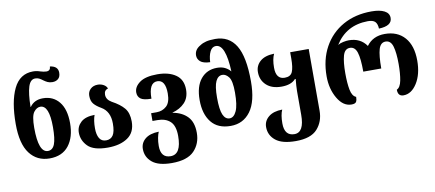

<svg xmlns="http://www.w3.org/2000/svg" viewBox="-84 -1111 3812 1684"><g transform="rotate(-10 1822.0 -269.0)"><path d="M280 15Q392 15 450.5 -59.5Q509 -134 509 -259Q509 -383 455.5 -449Q402 -515 311 -515Q234 -515 195 -459H192Q194 -578 213 -638Q232 -698 275 -698Q295 -698 310 -690.5Q325 -683 343 -669Q359 -657 377 -648.5Q395 -640 420 -640Q451 -640 471.5 -657.5Q492 -675 492 -712Q492 -770 421 -779Q420 -741 383 -741Q372 -741 357.5 -744Q343 -747 330 -751Q299 -762 267 -762Q149 -762 93.5 -647Q38 -532 38 -333Q38 -157 103 -71Q168 15 280 15ZM276 -52Q192 -52 192 -272Q192 -378 218 -412Q244 -446 276 -446Q355 -446 355 -252Q355 -147 336.5 -99.5Q318 -52 276 -52Z M799 10Q908 10 976 -36Q1044 -82 1044 -180Q1044 -256 1008 -299Q972 -342 901 -380Q854 -407 854 -451Q854 -491 889 -500Q882 -522 858 -535.5Q834 -549 806 -549Q766 -549 741 -525.5Q716 -502 716 -465Q716 -419 738 -393Q760 -367 802 -343Q878 -299 878 -191Q878 -118 857 -86.5Q836 -55 795 -55Q754 -55 735 -87.5Q716 -120 716 -176Q716 -246 733 -293Q651 -292 610.5 -255Q570 -218 570 -163Q570 -94 621 -42Q672 10 799 10Z M1329 241Q1466 241 1527.5 177.5Q1589 114 1589 17Q1589 -78 1540.5 -128Q1492 -178 1410 -192V-194Q1478 -212 1520 -256Q1562 -300 1562 -373Q1562 -462 1499.5 -505Q1437 -548 1336 -548Q1230 -548 1178.5 -510.5Q1127 -473 1127 -423Q1127 -386 1153.5 -366Q1180 -346 1249 -346Q1249 -488 1325 -488Q1398 -488 1398 -367Q1398 -287 1361.5 -254Q1325 -221 1273 -221H1224V-152H1268Q1340 -152 1381.5 -113.5Q1423 -75 1423 16Q1423 180 1328 180Q1240 180 1240 74Q1240 35 1246.5 2.5Q1253 -30 1262 -50Q1182 -48 1140 -13Q1098 22 1098 76Q1098 148 1154 194.5Q1210 241 1329 241Z M1893 10Q2005 10 2070 -78Q2135 -166 2135 -345Q2135 -564 2073.5 -664.5Q2012 -765 1890 -765Q1841 -765 1809 -757Q1777 -749 1755 -734Q1700 -704 1700 -651Q1700 -619 1725.5 -596.5Q1751 -574 1812 -572Q1814 -628 1832.5 -665.5Q1851 -703 1885 -703Q1971 -703 1981 -460Q1961 -484 1932 -498.5Q1903 -513 1861 -513Q1771 -513 1717 -447.5Q1663 -382 1663 -260Q1663 -136 1721 -63Q1779 10 1893 10ZM1895 -57Q1857 -57 1837 -102.5Q1817 -148 1817 -254Q1817 -357 1838 -400.5Q1859 -444 1897 -444Q1928 -444 1954 -410.5Q1980 -377 1980 -273Q1980 -160 1956.5 -108.5Q1933 -57 1895 -57Z M2433 240Q2567 240 2625 175Q2683 110 2683 14V-536H2518V-480Q2518 -400 2501.5 -362Q2485 -324 2433 -324Q2355 -324 2355 -427Q2355 -502 2377 -548Q2295 -546 2252 -508.5Q2209 -471 2209 -413Q2209 -342 2257.5 -297Q2306 -252 2392 -252Q2478 -252 2518 -297H2525Q2522 -267 2520 -240.5Q2518 -214 2518 -190V21Q2518 178 2431 178Q2342 178 2342 67Q2342 -8 2362 -53Q2283 -52 2239.5 -16Q2196 20 2196 74Q2196 147 2253.5 193.5Q2311 240 2433 240Z M2969 9Q3002 9 3011 -6.5Q3020 -22 3020 -50Q2985 -63 2973.5 -122.5Q2962 -182 2962 -270Q2962 -369 2978 -426Q2994 -483 3040 -483Q3085 -483 3102.5 -428.5Q3120 -374 3120 -257H3280Q3280 -373 3296.5 -428Q3313 -483 3358 -483Q3404 -483 3420.5 -426Q3437 -369 3437 -270Q3437 -184 3425.5 -124Q3414 -64 3382 -50Q3382 9 3432 9Q3503 9 3553 -70Q3603 -149 3603 -271Q3603 -404 3539 -477Q3475 -550 3362 -550Q3256 -550 3199 -472Q3145 -550 3042 -550Q3021 -550 2992 -544Q2963 -538 2944 -526Q3042 -684 3235 -686Q3281 -686 3300 -667Q3319 -648 3321 -605Q3438 -609 3438 -680Q3438 -722 3396.5 -743.5Q3355 -765 3282 -765Q3137 -765 3027.5 -703.5Q2918 -642 2857 -531Q2796 -420 2796 -272Q2796 -160 2845.5 -75.5Q2895 9 2969 9Z"/></g></svg>

Font: Noto Serif Georgian SemiCondensed Extra
Style: Regular
Weight: 800
Width: 4
Designer: Monotype Design Team
Foundry: Monotype Imaging Inc.
Version: Version 1.901